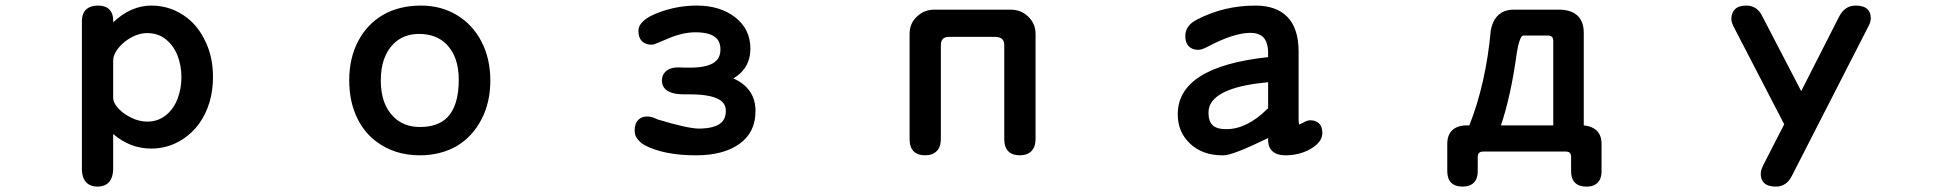

<svg xmlns="http://www.w3.org/2000/svg" viewBox="-20 -530 7040 695"><path d="M389.6 -449.2Q454.1 -509.8 527.3 -509.8Q601.6 -509.8 659.2 -463.9Q697.3 -433.6 720.7 -385.7Q751 -327.1 751 -252Q751 -153.3 701.2 -83Q675.8 -47.9 640.6 -25.4Q588.9 7.8 527.3 7.8Q451.2 7.8 389.6 -44.9V80.1Q389.6 114.3 373 130.9Q358.4 145.5 333 145.5Q307.6 145.5 293 130.9Q276.4 114.3 276.4 80.1V-452.1Q276.4 -495.1 309.6 -505.9Q320.3 -509.8 334 -509.8Q371.1 -509.8 383.8 -484.4Q389.6 -472.7 389.6 -456.1ZM513.7 -89.8Q558.6 -89.8 590.8 -122.1Q611.3 -142.6 622.1 -170.9Q636.7 -208 636.7 -251Q636.7 -293 622.1 -330.1Q607.4 -366.2 579.6 -388.2Q551.8 -410.2 512.7 -410.2Q477.5 -410.2 442.4 -386.7Q421.9 -373 407.2 -354.5Q389.6 -331.1 389.6 -310.5V-175.8Q389.6 -156.2 413.1 -132.8Q429.7 -116.2 457 -103Q484.4 -89.8 513.7 -89.8Z M1722.7 -97.7Q1690.4 -35.2 1632.8 -1Q1574.2 32.2 1500 32.2Q1407.2 32.2 1340.8 -18.6Q1299.8 -49.8 1275.4 -97.7Q1244.1 -159.2 1244.1 -239.3Q1244.1 -319.3 1276.4 -380.9Q1308.6 -442.4 1367.2 -476.6Q1425.8 -509.8 1503.9 -509.8Q1577.1 -509.8 1634.3 -475.1Q1691.4 -440.4 1723.1 -378.9Q1754.9 -317.4 1754.9 -238.3Q1754.9 -159.2 1722.7 -97.7ZM1404.3 -371.1Q1358.4 -325.2 1358.4 -238.3Q1358.4 -153.3 1404.3 -107.4Q1441.4 -70.3 1500 -70.3Q1564.5 -70.3 1598.6 -104.5Q1640.6 -146.5 1640.6 -241.2Q1640.6 -325.2 1595.7 -370.1Q1558.6 -407.2 1497.1 -407.2Q1440.4 -407.2 1404.3 -371.1Z M2634.8 -246.1Q2714.8 -210 2714.8 -127.9Q2714.8 -50.8 2656.7 -9.3Q2598.6 32.2 2500 32.2Q2382.8 32.2 2312.5 -4.9Q2301.8 -10.7 2293.9 -19.5Q2277.3 -35.2 2277.3 -56.6Q2277.3 -83 2290 -95.7Q2302.7 -108.4 2323.2 -108.4Q2338.9 -108.4 2360.4 -97.7Q2462.9 -66.4 2507.8 -64.5Q2569.3 -64.5 2592.8 -87.9Q2607.4 -102.5 2607.4 -128.9Q2607.4 -148.4 2594.7 -161.1Q2566.4 -188.5 2477.5 -188.5Q2469.7 -188.5 2460 -188.5Q2458 -188.5 2457 -188.5Q2407.2 -188.5 2387.7 -208Q2376 -219.7 2376 -238.8Q2376 -257.8 2388.7 -270.5Q2404.3 -286.1 2436.5 -286.1Q2436.5 -286.1 2460 -285.2H2478.5Q2547.9 -285.2 2573.2 -310.5Q2587.9 -325.2 2587.9 -351.1Q2587.9 -377 2573.2 -391.6Q2551.8 -413.1 2497.1 -413.1Q2452.1 -413.1 2401.4 -391.6Q2372.1 -378.9 2363.8 -376Q2355.5 -373 2352.5 -371.6Q2349.6 -370.1 2348.6 -370.1Q2347.7 -370.1 2345.7 -369.1Q2342.8 -368.2 2338.9 -368.2Q2316.4 -368.2 2303.7 -380.9Q2291 -393.6 2291 -418Q2291 -458 2366.2 -485.4Q2431.6 -509.8 2502.9 -509.8Q2585.9 -509.8 2640.6 -467.8Q2696.3 -424.8 2696.3 -354Q2696.3 -283.2 2634.8 -246.1Z M3385.7 -27.3Q3385.7 2 3370.6 17.1Q3355.5 32.2 3328.6 32.2Q3301.8 32.2 3287.1 17.6Q3272.5 2.9 3272.5 -27.3V-407.2Q3272.5 -445.3 3298.8 -469.7Q3325.2 -495.1 3362.3 -495.1H3637.7Q3676.8 -495.1 3703.1 -468.8Q3728.5 -443.4 3728.5 -407.2V-27.3Q3728.5 2 3712.9 17.6Q3698.2 32.2 3671.4 32.2Q3644.5 32.2 3629.9 17.6Q3615.2 2.9 3615.2 -27.3V-365.2Q3615.2 -380.9 3607.9 -388.2Q3600.6 -395.5 3585 -396.5H3415Q3400.4 -396.5 3393.1 -389.2Q3385.7 -381.8 3385.7 -365.2Z M4404.3 32.2Q4333 32.2 4288.1 -9.8Q4243.2 -51.8 4243.2 -116.2Q4243.2 -288.1 4570.3 -323.2V-336.9Q4570.3 -377 4552.7 -395.5Q4536.1 -411.1 4505.9 -411.1Q4445.3 -411.1 4348.6 -359.4Q4329.1 -349.6 4317.4 -349.6Q4295.9 -349.6 4283.2 -362.3Q4270.5 -375 4270.5 -399.4Q4270.5 -438.5 4314.5 -460Q4411.1 -509.8 4524.4 -509.8Q4599.6 -509.8 4639.6 -469.2Q4679.7 -428.7 4680.7 -346.7V-96.7Q4680.7 -85.9 4682.6 -79.1Q4687.5 -81.1 4695.3 -85Q4711.9 -94.7 4722.7 -94.7Q4743.2 -94.7 4754.9 -83Q4766.6 -71.3 4766.6 -48.8Q4766.6 -26.4 4747.1 -7.8Q4727.5 10.7 4697.3 21.5Q4667 32.2 4633.8 32.2Q4590.8 32.2 4576.2 4.9Q4570.3 -7.8 4570.3 -24.4V-30.3Q4442.4 32.2 4409.2 32.2Q4406.2 32.2 4404.3 32.2ZM4354.5 -121.1Q4354.5 -91.8 4369.1 -77.1Q4383.8 -62.5 4418.9 -62.5Q4494.1 -62.5 4567.4 -135.7Q4569.3 -136.7 4570.3 -136.7V-232.4Q4388.7 -215.8 4359.4 -148.4Q4354.5 -135.7 4354.5 -121.1Z M5461.9 -495.1H5626Q5668.9 -494.1 5690.9 -472.7Q5712.9 -451.2 5712.9 -411.1V-76.2Q5743.2 -73.2 5760.3 -56.6Q5777.3 -40 5777.3 -8.8Q5777.3 -6.8 5777.3 -4.9V89.8Q5777.3 133.8 5741.2 143.6Q5732.4 145.5 5722.7 145.5Q5695.3 145.5 5681.2 131.3Q5667 117.2 5667 89.8V39.1Q5667 28.3 5662.6 23.4Q5658.2 18.6 5647.5 18.6H5349.6Q5338.9 18.6 5334 23.4Q5329.1 28.3 5329.1 39.1V89.8Q5329.1 117.2 5314.9 131.3Q5300.8 145.5 5274.4 145.5Q5247.1 145.5 5232.9 131.3Q5218.8 117.2 5218.8 89.8V-4.9Q5218.8 -6.8 5218.8 -8.8Q5218.8 -52.7 5251 -68.4Q5266.6 -76.2 5290 -76.2H5298.8Q5358.4 -227.5 5376 -417Q5376 -417 5376 -418Q5386.7 -481.4 5438.5 -493.2Q5449.2 -495.1 5461.9 -495.1ZM5602.5 -76.2V-381.8Q5602.5 -391.6 5597.7 -396.5Q5592.8 -401.4 5583 -401.4H5493.2L5489.3 -399.4Q5484.4 -394.5 5479.5 -379.4Q5474.6 -364.3 5470.7 -339.8Q5449.2 -182.6 5413.1 -76.2Z M6256.8 -430.7Q6247.1 -449.2 6247.1 -460.9Q6247.1 -483.4 6260.3 -496.6Q6273.4 -509.8 6301.8 -509.8Q6340.8 -509.8 6359.4 -470.7L6500 -200.2L6636.7 -468.8Q6657.2 -509.8 6697.3 -509.8Q6726.6 -509.8 6740.2 -496.1Q6752 -484.4 6752 -463.9Q6752 -449.2 6741.2 -430.7L6466.8 105.5Q6447.3 145.5 6408.2 145.5Q6378.9 145.5 6365.2 131.8Q6353.5 120.1 6353.5 99.6Q6353.5 89.8 6356.9 81.5Q6360.4 73.2 6363.3 66.4L6438.5 -80.1Z"/></svg>

Font: FakePearl
Style: SemiBold
Weight: 400
Version: Version 1.2